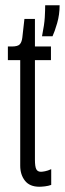

<svg xmlns="http://www.w3.org/2000/svg" viewBox="-20 -705 247 731"><path d="M130 6Q93 6 75 -17Q57 -40 57 -74V-476H10V-528H25Q48 -528 55.5 -536.5Q63 -545 65 -562L73 -633H113V-528H174V-476H113V-97Q113 -71 118 -61Q123 -51 136 -51Q141 -51 151.5 -53Q162 -55 175 -61V-1Q164 3 151 4.5Q138 6 130 6ZM140 -567Q149 -612 150.5 -639Q152 -666 152 -685H207Q207 -649 197.5 -616.5Q188 -584 180 -567Z"/></svg>

Font: Bricolage Grotesque 48pt Condensed ExtraLight
Style: Regular
Weight: 200
Width: 3
Designer: Mathieu Triay
Foundry: Atelier Triay
Version: Version 1.000; ttfautohint (v1.8.4.7-5d5b);gftools[0.9.32]